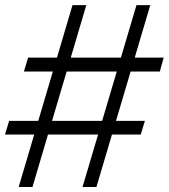

<svg xmlns="http://www.w3.org/2000/svg" viewBox="-21 -748 675 768"><path d="M309.1 0 524.9 -727.5H580.1L364.7 0ZM-1 -210 15.6 -264.6H558.6L542 -210ZM53.7 0 269 -727.5H324.2L108.9 0ZM74.7 -461.9 91.3 -517.6H633.8L618.2 -461.9Z"/></svg>

Font: Inter 28pt Light
Style: Italic
Weight: 300
Italic angle: -9.3988°
Designer: Rasmus Andersson
Foundry: rsms
Version: Version 4.001;git-66647c0bb